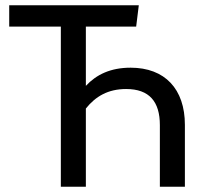

<svg xmlns="http://www.w3.org/2000/svg" viewBox="-20 -709 757 729"><path d="M15 -608H211V0H306V-297C343 -343 390 -371 459 -371C547 -371 587 -323 587 -234V0H682V-235C682 -371 606 -452 476 -452C400 -452 346 -426 306 -383V-608H497L507 -689H15Z"/></svg>

Font: FiraGO Unicode
Style: Regular
Weight: 400
Designer: bBox Type
Foundry: bBox Type GmbH
Version: Version 1.001;PS 001.001;hotconv 1.0.88;makeotf.lib2.5.64775